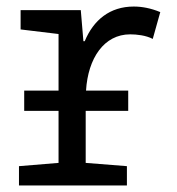

<svg xmlns="http://www.w3.org/2000/svg" viewBox="-20 -567 540 587"><path d="M38 0H368V-59L242 -69V-228H372V-290H243C249 -389 298 -462 378 -462C398 -462 426 -459 447 -448L470 -530C441 -542 414 -547 389 -547C316 -547 266 -506 239 -441H235L227 -536H43V-477L159 -463V-290H54V-228H159V-69L38 -59Z"/></svg>

Font: Noto Sans Mono ExtraCondensed
Style: Regular
Weight: 400
Width: 2
Designer: Monotype Design Team
Foundry: Monotype Imaging Inc.
Version: Version 2.014